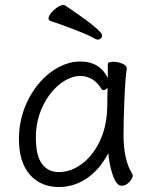

<svg xmlns="http://www.w3.org/2000/svg" viewBox="-20 -733 615 771"><path d="M373 -574Q368 -574 362 -577Q342 -589 311 -601.5Q280 -614 258.5 -622Q237 -630 226 -634L182 -649Q175 -652 175 -659Q175 -673 197 -693Q219 -713 234 -713Q238 -713 240 -712Q390 -612 390 -591Q390 -584 385 -579Q380 -574 373 -574ZM476 -193Q476 -89 511 -35Q513 -31 513 -29Q513 -17 499 -2Q485 13 469 13Q448 13 433.5 -28Q419 -69 415 -118Q379 -50 327.5 -16Q276 18 217 18Q143 18 99.5 -32Q56 -82 56 -175Q56 -257 91.5 -329Q127 -401 184.5 -443.5Q242 -486 303 -486Q380 -486 413 -420V-475Q413 -485 434 -485Q453 -485 471 -477.5Q489 -470 489 -459V-457Q483 -419 479.5 -331.5Q476 -244 476 -193ZM395 -371Q391 -371 388 -375Q372 -402 349.5 -415Q327 -428 303 -428Q262 -428 220 -395Q178 -362 151 -305Q124 -248 124 -180Q124 -108 148.5 -75Q173 -42 216 -42Q264 -42 307.5 -74Q351 -106 379 -162.5Q407 -219 410 -291Q411 -301 411 -335L412 -380Q403 -371 395 -371Z"/></svg>

Font: Fusion Kai T
Style: Regular
Weight: 400
Designer: Fontworks Inc.
Version: Version 24.134;May 13, 2024